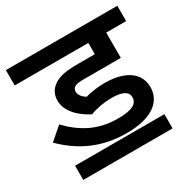

<svg xmlns="http://www.w3.org/2000/svg" viewBox="-144 -758 892 901"><g transform="rotate(-30 302.0 -308.0)"><path d="M363 -261C427 -261 451 -243 451 -215C451 -181 421 -162 343 -162C238 -162 161 -202 89 -276L21 -217C105 -133 209 -82 344 -82C484 -82 548 -138 548 -214C548 -290 484 -338 371 -338C334 -338 295 -333 266 -324C248 -335 233 -351 233 -370C233 -396 256 -402 293 -402H496V-539H604V-622H0V-539H399V-478H308C236 -478 204 -470 174 -449C152 -433 138 -409 138 -377C138 -318 188 -270 247 -240C279 -253 325 -261 363 -261ZM57 -71V6H541V-71Z"/></g></svg>

Font: Noto Sans Medium
Style: Italic
Weight: 500
Italic angle: -12°
Designer: Monotype Design Team
Foundry: Monotype Imaging Inc.
Version: Version 2.013